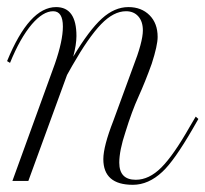

<svg xmlns="http://www.w3.org/2000/svg" viewBox="-20 -510 580 542"><path d="M342.5 -490Q379.2 -490 402.1 -467.1Q425 -444.2 425 -405.8Q425 -381.7 408.3 -330Q390 -279.2 370.8 -236.7Q352.5 -196.7 334.2 -137.5Q316.7 -85 316.7 -50.8Q316.7 -2.5 363.3 -2.5Q400.8 -2.5 435.4 -37.1Q470 -71.7 515.8 -152.5L532.5 -180.8L540 -174.2L524.2 -146.7Q471.7 -55.8 438.3 -25Q399.2 11.7 355 11.7Q271.7 11.7 271.7 -60.8Q271.7 -96.7 300 -169.2Q327.5 -245 355 -319.2Q383.3 -391.7 383.3 -424.2Q383.3 -449.2 370.4 -463.8Q357.5 -478.3 335.8 -478.3Q300.8 -478.3 265.4 -441.7Q230 -405 184.2 -325L169.2 -298.3L60 0.8H15L135 -330Q157.5 -395 157.5 -435Q157.5 -478.3 130 -478.3Q101.7 -478.3 70 -441.7Q36.7 -402.5 8.3 -332.5L0 -337.5Q62.5 -490 138.3 -490Q195.8 -490 195.8 -408.3Q195.8 -384.2 186.7 -350Q231.7 -425 267.5 -457.5Q303.3 -490 342.5 -490Z"/></svg>

Font: Sirivennela
Style: Regular
Weight: 400
Designer: Appaji Ambarisha Darbha
Foundry: Appaji Ambarisha Darbha
Version: Version 1.00; ttfautohint (v1.8.4.7-5d5b)